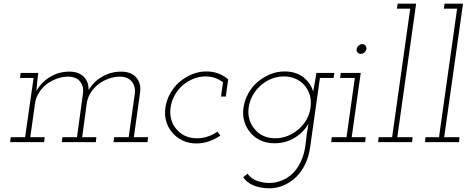

<svg xmlns="http://www.w3.org/2000/svg" viewBox="-20 -770 2541 1040"><path d="M598 -27 595 0H779L782 -27H705L739 -270Q745 -320 717.5 -351Q690 -382 636 -382Q581 -382 534 -355Q487 -328 460 -282Q461 -327 433.5 -354.5Q406 -382 356 -382Q299 -382 251.5 -353.5Q204 -325 177 -277Q179 -293 179.5 -304.5Q180 -316 182 -331L187 -375H92L88 -348H162L116 -27H38L35 0H219L222 -27H144L170 -212Q175 -243 192 -269.5Q209 -296 234 -315Q258 -333 288.5 -344Q319 -355 352 -355Q395 -353 414.5 -327.5Q434 -302 430 -268L397 -27H318L315 0H499L502 -27H425L451 -217Q457 -247 474 -272Q491 -297 516 -316Q540 -334 570.5 -344.5Q601 -355 632 -355Q675 -353 694.5 -327.5Q714 -302 711 -268L677 -27Z M1174 -36 1158 -57Q1134 -40 1105.5 -30.5Q1077 -21 1047 -21Q1012 -21 984 -33.5Q956 -46 937 -69Q917 -91 908 -121.5Q899 -152 904 -188Q909 -223 926 -253.5Q943 -284 969 -307Q995 -330 1027 -343Q1059 -356 1094 -356Q1122 -356 1145.5 -347.5Q1169 -339 1188 -324L1177 -247H1203L1216 -340Q1194 -360 1164 -371.5Q1134 -383 1098 -383Q1057 -383 1020 -367.5Q983 -352 952 -326Q922 -300 902 -264Q882 -228 876 -188Q870 -147 880.5 -112Q891 -77 914 -51Q937 -24 970 -8.5Q1003 7 1044 7Q1079 7 1112 -4.5Q1145 -16 1174 -36Z M1694 -375Q1690 -349 1685.5 -324Q1681 -299 1676 -274Q1670 -297 1656 -317Q1642 -337 1623 -352Q1603 -367 1577.5 -375Q1552 -383 1522 -383Q1480 -383 1443 -367.5Q1406 -352 1375 -326Q1345 -300 1325 -264Q1305 -228 1299 -188Q1293 -147 1303.5 -112Q1314 -77 1337 -51Q1359 -24 1392.5 -9Q1426 6 1467 6Q1528 6 1576.5 -24Q1625 -54 1651 -100Q1649 -86 1646.5 -72.5Q1644 -59 1642 -45L1633 27Q1626 71 1608.5 107.5Q1591 144 1566 169Q1540 194 1506.5 207.5Q1473 221 1440 221Q1406 221 1373.5 210Q1341 199 1321 171L1297 190Q1319 221 1356 235.5Q1393 250 1443 250Q1482 249 1517.5 233.5Q1553 218 1583 190Q1612 162 1632.5 120.5Q1653 79 1660 27L1713 -348H1787L1791 -375ZM1327 -188Q1332 -223 1349 -253.5Q1366 -284 1392 -307Q1418 -330 1450 -343Q1482 -356 1518 -356Q1552 -356 1581.5 -343Q1611 -330 1630 -307Q1650 -284 1658.5 -253.5Q1667 -223 1662 -188Q1658 -153 1640.5 -122.5Q1623 -92 1597 -70Q1571 -47 1538.5 -34Q1506 -21 1471 -21Q1436 -21 1408 -33.5Q1380 -46 1361 -69Q1341 -91 1331.5 -121.5Q1322 -152 1327 -188Z M1777 -27 1774 0H1958L1961 -27H1885L1934 -375H1826L1822 -348H1902L1857 -27ZM1912 -504Q1910 -493 1917 -485.5Q1924 -478 1934 -478Q1945 -478 1953.5 -485.5Q1962 -493 1965 -504Q1966 -515 1959.5 -523Q1953 -531 1942 -531Q1932 -531 1922.5 -523Q1913 -515 1912 -504Z M2031 -27 2028 0H2212L2215 -27H2132L2234 -750H2134L2130 -723H2202L2104 -27Z M2285 -27 2282 0H2466L2469 -27H2386L2488 -750H2388L2384 -723H2456L2358 -27Z"/></svg>

Font: Josefin Slab Thin Light
Style: Italic
Weight: 300
Italic angle: -12°
Version: Version 2.000